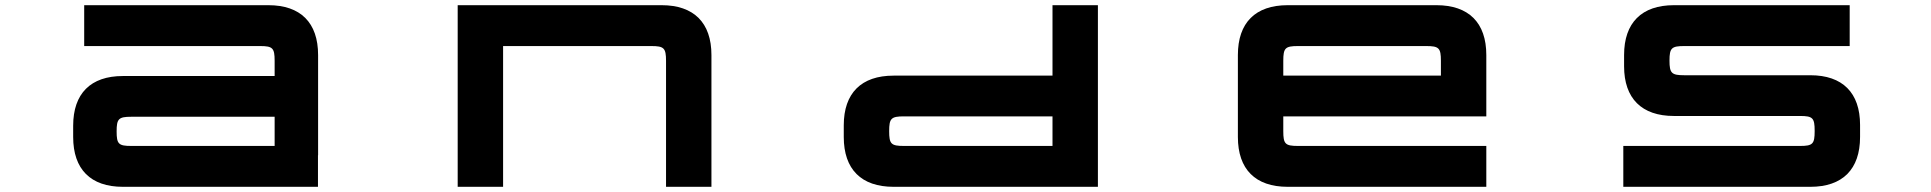

<svg xmlns="http://www.w3.org/2000/svg" viewBox="-20 -720 7444 740"><path d="M486 -270H1038.5V-157.5H486C437 -157.5 429.5 -165 429.5 -213.5C429.5 -262 437 -270 486 -270ZM262 -192C262 -67.5 329.5 0 453.5 0H1205.5V-121.5H1206V-508C1206 -632.5 1138.5 -700 1014.5 -700H304.5V-542.5H982C1031 -542.5 1038.5 -535 1038.5 -485.5V-427H453.5C329.5 -427 262 -359.5 262 -235.5Z M1744 -700V0H1919V-542.5H2490C2539 -542.5 2547 -535 2547 -485.5V0H2722V-508C2722 -632.5 2654 -700 2530 -700Z M3424 0H4211.5V-700H4036.5V-428.5H3424C3299.5 -428.5 3232 -361 3232 -237V-192C3232 -67.5 3299.5 0 3424 0ZM3407 -214.5C3407 -263.5 3414.5 -271.5 3464 -271.5H4036.5V-157.5H3464C3414.5 -157.5 3407 -165 3407 -214.5Z M5516.5 -700H4943C4818.5 -700 4751 -632.5 4751 -508V-192C4751 -67.5 4818.5 0 4943 0H5708.5V-157.5H4983C4933.5 -157.5 4926 -165 4926 -214.5V-271.5H5708.5V-508C5708.5 -632.5 5640.5 -700 5516.5 -700ZM4926 -428.5V-485.5C4926 -535 4933.5 -542.5 4983 -542.5H5476.5C5526 -542.5 5533.5 -535 5533.5 -485.5V-428.5Z M7109 -700H6431.5C6307.5 -700 6239.5 -632.5 6239.5 -508V-464.5C6239.5 -340.5 6307.5 -273 6431.5 -273H6917.5C6966.5 -273 6974 -265.5 6974 -216V-214.5C6974 -165 6966.5 -157.5 6917.5 -157.5H6236.5V0H6957.5C7081.5 0 7149 -67.5 7149 -192V-238.5C7149 -362.5 7081.5 -430 6957.5 -430H6471.5C6422.5 -430 6414.5 -438 6414.5 -486.5C6414.5 -535 6422.5 -542.5 6471.5 -542.5H7109Z"/></svg>

Font: Melete Bold
Style: Regular
Weight: 700
Width: 6
Designer: Sora Sagano
Foundry: DOT COLON
Version: Version 0.200;FEAKit 1.0